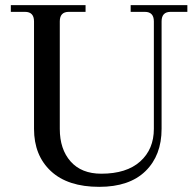

<svg xmlns="http://www.w3.org/2000/svg" viewBox="-20 -720 759 745"><path d="M365 5Q243 5 177.5 -56Q112 -117 112 -220V-637Q112 -674 77 -674H22V-700H312V-674H247Q212 -674 212 -637V-220Q212 -141 254 -93.5Q296 -46 373 -46Q471 -46 524 -93.5Q577 -141 577 -220V-637Q577 -674 542 -674H487V-700H707V-674H642Q607 -674 607 -637V-220Q607 -117 544.5 -56Q482 5 365 5Z"/></svg>

Font: Bentinck
Style: Regular
Weight: 400
Designer: Jörg Drees
Foundry: Jörg Drees
Version: Version 1.000; ttfautohint (v1.8.4.7-5d5b)